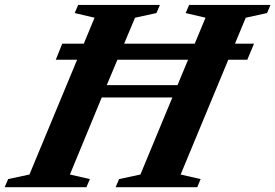

<svg xmlns="http://www.w3.org/2000/svg" viewBox="-84 -782 1150 802"><path d="M149 -532.5 176 -599.5H977L949 -532.5ZM1031.5 -727.5 942.5 -708 670.5 -53 754 -34 740 0H399L413.5 -34L502.5 -53L636 -375H341L208 -53L291.5 -34L277 0H-64.5L-50 -34L39 -53L311 -708L228 -727.5L242.5 -761.5H584L569.5 -727.5L480 -708L362 -426.5H657.5L774.5 -708L691.5 -727.5L706 -761.5H1046Z"/></svg>

Font: Libre Caslon Text
Style: Italic
Weight: 400
Italic angle: -22.583°
Designer: Pablo Impallari, Rodrigo Fuenzalida, Katja Schimmel
Foundry: Pablo Impallari, Rodrigo Fuenzalida
Version: Version 2.000